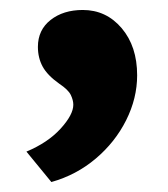

<svg xmlns="http://www.w3.org/2000/svg" viewBox="-20 -156 336 385"><path d="M83 209 33 148Q76 130 101.5 102Q127 74 127 54Q127 45 122 34.5Q117 24 99 12Q75 -5 65.5 -22.5Q56 -40 56 -62Q56 -96 81.5 -116Q107 -136 146 -136Q193 -136 224 -99.5Q255 -63 255 -5Q255 41 233 85Q211 129 172 162Q133 195 83 209Z"/></svg>

Font: Lexend Deca ExtraBold
Style: Regular
Weight: 800
Designer: Bonnie Shaver-Troup, Thomas Jockin
Foundry: Lexend
Version: Version 1.008; ttfautohint (v1.8.4.7-5d5b)